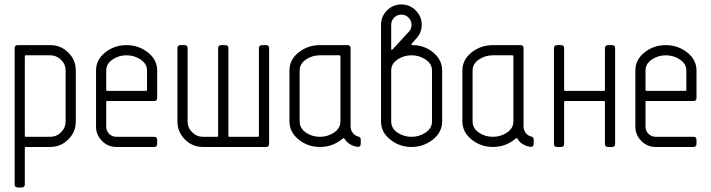

<svg xmlns="http://www.w3.org/2000/svg" viewBox="-20 -656 3174 857"><path d="M204.1 -454.6Q251.5 -454.6 284.9 -421.4Q318.4 -388.2 318.4 -341.3V-114.3Q318.4 -66.9 284.7 -33.4Q251 0 204.1 0H95.2Q90.8 0 90.8 2.9V167Q90.8 180.7 77.1 180.7H59.1Q45.4 180.7 45.4 167V-440.9Q45.4 -454.6 59.1 -454.6ZM272.9 -341.3Q272.9 -369.1 252.4 -389.2Q231.9 -409.2 204.1 -409.2H95.2Q90.8 -409.2 90.8 -404.8V-49.8Q90.8 -45.4 95.2 -45.4H204.1Q232.4 -45.4 252.7 -65.7Q272.9 -85.9 272.9 -114.3Z M544.9 -409.2Q509.8 -409.2 481.9 -390.1Q454.1 -371.1 454.1 -341.3V-254.9Q454.1 -250.5 458.5 -250.5H631.8Q636.2 -250.5 636.2 -254.9V-341.3Q636.2 -371.1 607.9 -390.1Q579.6 -409.2 544.9 -409.2ZM544.9 -454.6Q598.6 -454.6 640.1 -421.9Q681.6 -389.2 681.6 -341.3V-218.8Q681.6 -205.1 667.5 -205.1H458.5Q454.1 -205.1 454.1 -200.7V-90.8Q454.1 -71.8 467.3 -58.6Q480.5 -45.4 499.5 -45.4H667.5Q681.6 -45.4 681.6 -31.7V-13.7Q681.6 0 667.5 0H499.5Q461.9 0 435.3 -26.9Q408.7 -53.7 408.7 -90.8V-341.3Q408.7 -389.6 449.7 -422.1Q490.7 -454.6 544.9 -454.6Z M817.4 -114.3Q817.4 -85.9 837.6 -65.7Q857.9 -45.4 886.2 -45.4H949.7Q953.6 -45.4 953.6 -49.8V-440.9Q953.6 -454.6 968.8 -454.6H985.4Q999.5 -454.6 999.5 -440.9V-49.8Q999.5 -45.4 1003.4 -45.4H1131.3Q1135.7 -45.4 1135.7 -49.8V-440.9Q1135.7 -454.6 1150.4 -454.6H1167.5Q1181.2 -454.6 1181.2 -440.9V-13.7Q1181.2 0 1167.5 0H886.2Q838.9 0 805.4 -33.4Q772 -66.9 772 -114.3V-440.9Q772 -454.6 785.6 -454.6H803.7Q817.4 -454.6 817.4 -440.9Z M1272 -341.3Q1272 -389.6 1313 -422.1Q1354 -454.6 1408.2 -454.6H1530.8Q1544.9 -454.6 1544.9 -440.9V-90.8Q1544.9 -74.7 1554.9 -62.3Q1564.9 -49.8 1579.6 -46.4Q1590.3 -43.9 1590.3 -32.7V-15.6Q1590.3 2 1573.2 -1Q1554.7 -3.9 1539.6 -13.9Q1524.4 -23.9 1517.1 -38.1Q1516.6 -39.6 1515.1 -39.6Q1513.7 -39.6 1511.7 -38.6Q1509.8 -37.6 1508.3 -36.4Q1506.8 -35.2 1504.9 -33.7Q1502.9 -32.2 1502.4 -31.7Q1460.9 0 1408.2 0Q1354.5 0 1313.2 -33Q1272 -65.9 1272 -114.3ZM1408.2 -45.4Q1443.4 -45.4 1471.4 -64.5Q1499.5 -83.5 1499.5 -114.3V-404.8Q1499.5 -409.2 1495.1 -409.2H1408.2Q1373 -409.2 1345.2 -390.1Q1317.4 -371.1 1317.4 -341.3V-114.3Q1317.4 -83.5 1345 -64.5Q1372.6 -45.4 1408.2 -45.4Z M1816.9 0Q1762.7 0 1721.7 -33Q1680.7 -65.9 1680.7 -114.3V-545.4Q1680.7 -582.5 1707.3 -609.4Q1733.9 -636.2 1771.5 -636.2Q1809.1 -636.2 1835.7 -609.4Q1862.3 -582.5 1862.3 -545.4Q1862.3 -511.2 1839.4 -485.4L1818.4 -461.9Q1813 -454.6 1821.3 -454.6Q1874.5 -454.6 1914.1 -421.4Q1953.6 -388.2 1953.6 -341.3V-114.3Q1953.6 -65.9 1912.1 -33Q1870.6 0 1816.9 0ZM1816.9 -409.2Q1781.7 -409.2 1753.9 -390.1Q1726.1 -371.1 1726.1 -341.3V-114.3Q1726.1 -83.5 1753.7 -64.5Q1781.2 -45.4 1816.9 -45.4Q1852.1 -45.4 1880.1 -64.5Q1908.2 -83.5 1908.2 -114.3V-341.3Q1908.2 -371.1 1879.9 -390.1Q1851.6 -409.2 1816.9 -409.2ZM1771.5 -590.8Q1752.4 -590.8 1739.3 -577.4Q1726.1 -564 1726.1 -545.4V-439.9Q1726.1 -433.6 1728.5 -433.6Q1730.5 -433.6 1733.4 -436.5L1805.7 -515.6Q1816.9 -526.9 1816.9 -545.4Q1816.9 -564 1803.7 -577.4Q1790.5 -590.8 1771.5 -590.8Z M2043.9 -341.3Q2043.9 -389.6 2085 -422.1Q2126 -454.6 2180.2 -454.6H2302.7Q2316.9 -454.6 2316.9 -440.9V-90.8Q2316.9 -74.7 2326.9 -62.3Q2336.9 -49.8 2351.6 -46.4Q2362.3 -43.9 2362.3 -32.7V-15.6Q2362.3 2 2345.2 -1Q2326.7 -3.9 2311.5 -13.9Q2296.4 -23.9 2289.1 -38.1Q2288.6 -39.6 2287.1 -39.6Q2285.6 -39.6 2283.7 -38.6Q2281.7 -37.6 2280.3 -36.4Q2278.8 -35.2 2276.9 -33.7Q2274.9 -32.2 2274.4 -31.7Q2232.9 0 2180.2 0Q2126.5 0 2085.2 -33Q2043.9 -65.9 2043.9 -114.3ZM2180.2 -45.4Q2215.3 -45.4 2243.4 -64.5Q2271.5 -83.5 2271.5 -114.3V-404.8Q2271.5 -409.2 2267.1 -409.2H2180.2Q2145 -409.2 2117.2 -390.1Q2089.4 -371.1 2089.4 -341.3V-114.3Q2089.4 -83.5 2116.9 -64.5Q2144.5 -45.4 2180.2 -45.4Z M2725.6 -440.9V-13.7Q2725.6 0 2711.4 0H2694.8Q2680.2 0 2680.2 -13.7V-200.7Q2680.2 -205.1 2675.8 -205.1H2502.4Q2498 -205.1 2498 -200.7V-13.7Q2498 0 2484.4 0H2466.3Q2452.6 0 2452.6 -13.7V-440.9Q2452.6 -454.6 2466.3 -454.6H2484.4Q2498 -454.6 2498 -440.9V-254.9Q2498 -250.5 2502.4 -250.5H2675.8Q2680.2 -250.5 2680.2 -254.9V-440.9Q2680.2 -454.6 2694.8 -454.6H2711.4Q2725.6 -454.6 2725.6 -440.9Z M2952.1 -409.2Q2917 -409.2 2889.2 -390.1Q2861.3 -371.1 2861.3 -341.3V-254.9Q2861.3 -250.5 2865.7 -250.5H3039.1Q3043.5 -250.5 3043.5 -254.9V-341.3Q3043.5 -371.1 3015.1 -390.1Q2986.8 -409.2 2952.1 -409.2ZM2952.1 -454.6Q3005.9 -454.6 3047.4 -421.9Q3088.9 -389.2 3088.9 -341.3V-218.8Q3088.9 -205.1 3074.7 -205.1H2865.7Q2861.3 -205.1 2861.3 -200.7V-90.8Q2861.3 -71.8 2874.5 -58.6Q2887.7 -45.4 2906.7 -45.4H3074.7Q3088.9 -45.4 3088.9 -31.7V-13.7Q3088.9 0 3074.7 0H2906.7Q2869.1 0 2842.5 -26.9Q2815.9 -53.7 2815.9 -90.8V-341.3Q2815.9 -389.6 2856.9 -422.1Q2897.9 -454.6 2952.1 -454.6Z"/></svg>

Font: GOSTRUS
Style: type A
Weight: 200
Designer: Юрий и Татьяна Кривогуз
Version: Version 01.0